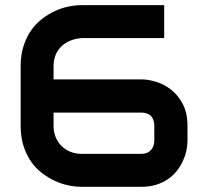

<svg xmlns="http://www.w3.org/2000/svg" viewBox="-20 -720 784 740"><path d="M186.5 -414.1H524.4Q551.3 -414.1 582.3 -404.5Q613.3 -395 640.1 -373.8Q667 -352.5 684.8 -318.4Q702.6 -284.2 702.6 -234.9V-178.2Q702.6 -160.2 698.5 -140.1Q694.3 -120.1 685.3 -100.3Q676.3 -80.6 662.4 -62.5Q648.4 -44.4 628.7 -30.5Q608.9 -16.6 583 -8.3Q557.1 0 524.4 0H294.4Q271 0 244.4 -5.4Q217.8 -10.7 191.9 -22.7Q166 -34.7 141.8 -53Q117.7 -71.3 99.6 -97.4Q81.5 -123.5 70.6 -157.7Q59.6 -191.9 59.6 -234.9V-464.8Q59.6 -507.8 70.6 -542Q81.5 -576.2 99.6 -602.3Q117.7 -628.4 141.8 -647Q166 -665.5 191.9 -677.5Q217.8 -689.5 244.4 -694.8Q271 -700.2 294.4 -700.2H612.8V-573.2H294.4Q270 -571.3 250.2 -563Q230.5 -554.7 216.3 -541Q202.1 -527.3 194.3 -508.1Q186.5 -488.8 186.5 -464.8ZM186.5 -286.1V-234.9Q186.5 -210 195.1 -190.2Q203.6 -170.4 218.3 -156.2Q232.9 -142.1 252.7 -134.5Q272.5 -127 295.4 -127H524.4Q548.8 -127 561.8 -141.6Q574.7 -156.2 574.7 -178.2V-234.9Q574.7 -259.8 562 -272.9Q549.3 -286.1 523.4 -286.1Z"/></svg>

Font: Audiowide
Style: Regular
Weight: 400
Version: Version 1.003